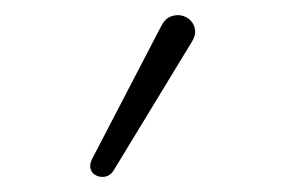

<svg xmlns="http://www.w3.org/2000/svg" viewBox="-20 -778 378 254"><path d="M130 -552Q126 -546 120 -544.5Q114 -543 108 -545.5Q102 -548 100 -554Q98 -560 102 -568L193 -743Q198 -753 205.5 -756Q213 -759 220 -757.5Q227 -756 232 -751Q237 -746 238 -738.5Q239 -731 234 -723Z"/></svg>

Font: Nunito ExtraLight
Style: Regular
Weight: 200
Designer: Vernon Adams
Foundry: Vernon Adams
Version: Version 3.602